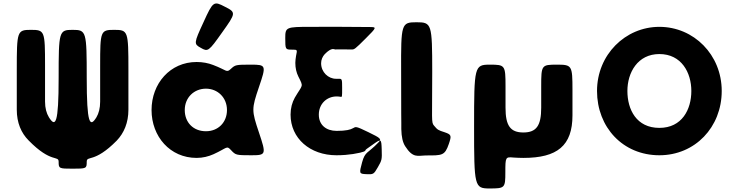

<svg xmlns="http://www.w3.org/2000/svg" viewBox="-20 -879 4174 1087"><path d="M627 -710C549 -710 547 -704 547 -507V-304C547 -266 539 -237 526 -215C489 -155 471 -176 471 -439C471 -702 469 -710 391 -710C314 -710 312 -702 312 -439C312 -176 294 -156 257 -215C243 -238 235 -267 235 -304V-507C235 -704 233 -710 155 -710C77 -710 75 -703 75 -484V-258C75 -184 100 -126 142 -84C270 47 312 -1 312 37C312 75 314 76 391 76C469 76 471 75 471 37C471 -1 513 47 641 -83C682 -126 707 -184 707 -258V-484C707 -703 705 -710 627 -710Z M1117 -608C1157 -585 1161 -587 1238 -696C1316 -805 1317 -809 1253 -841C1190 -874 1186 -872 1132 -753C1077 -634 1077 -630 1117 -608ZM1026 -256C1026 -327 1079 -377 1146 -377C1212 -377 1265 -327 1265 -256C1265 -186 1215 -136 1146 -136C1074 -136 1026 -186 1026 -256ZM838 -256C838 -106 943 15 1093 15C1128 15 1160 7 1189 -6C1268 -42 1262 -57 1288 -29C1314 -1 1317 0 1402 0C1487 0 1488 -4 1446 -129C1404 -254 1404 -262 1446 -386C1488 -509 1487 -513 1401 -513C1315 -513 1312 -512 1287 -489C1261 -465 1266 -481 1187 -511C1159 -522 1127 -528 1093 -528C943 -528 838 -406 838 -256Z M1969 -599C1986 -598 1989 -600 2051 -662C2113 -724 2114 -726 2072 -726C1888 -728 1879 -727 1739 -727C1599 -727 1595 -725 1595 -663C1595 -600 1596 -598 1631 -598C1666 -598 1663 -598 1656 -562C1654 -549 1652 -536 1652 -523C1652 -494 1658 -468 1669 -446C1700 -384 1694 -403 1649 -326C1634 -299 1625 -267 1625 -230C1625 -96 1735 0 1885 0C1921 0 1953 -3 1979 -7C2047 -18 2048 -25 2049 -28C2050 -32 2051 -33 2094 -63C2138 -94 2139 -93 2141 -34C2143 25 2142 28 2119 68C2096 108 2094 109 2053 107C2013 105 2013 103 2030 40C2047 -23 2063 -10 2121 -71C2142 -92 2137 -96 2065 -131C1993 -166 1995 -162 1978 -153C1965 -145 1939 -138 1886 -138C1827 -138 1785 -171 1785 -230C1785 -291 1830 -333 1886 -333C1895 -333 1902 -332 1908 -331C1917 -329 1917 -330 1917 -381C1917 -431 1916 -433 1899 -433H1882C1839 -433 1798 -470 1798 -521C1798 -541 1806 -559 1819 -573C1859 -613 1871 -599 1878 -599C1884 -599 1887 -600 1969 -599Z M2338 -753C2252 -753 2250 -745 2251 -476C2251 -207 2252 -199 2252 -183V-167V-148C2253 -103 2260 -73 2274 -51C2318 18 2345 2 2390 1C2483 1 2498 3 2521 -64C2537 -111 2536 -117 2498 -130C2460 -142 2457 -144 2437 -168C2421 -186 2427 -199 2427 -472C2427 -745 2424 -753 2338 -753Z M2753 -513C2666 -513 2664 -503 2664 -163C2664 178 2666 188 2752 188C2838 188 2841 185 2841 97C2841 9 2842 9 2888 13C2905 14 2923 15 2943 15C3135 15 3221 -54 3221 -226V-370C3221 -509 3218 -513 3132 -513C3046 -513 3044 -510 3044 -391V-269C3044 -168 3017 -129 2943 -129C2869 -129 2842 -168 2842 -269V-391C2842 -510 2839 -513 2753 -513Z M3360 -364C3360 -159 3506 0 3713 0C3915 0 4066 -159 4066 -364C4066 -569 3908 -727 3713 -727C3520 -727 3360 -569 3360 -364ZM3532 -364C3532 -468 3590 -573 3713 -573C3838 -573 3894 -468 3894 -364C3894 -259 3841 -155 3713 -155C3583 -155 3532 -259 3532 -364Z"/></svg>

Font: Hussar Print
Style: Bold
Weight: 700
Foundry: Cannot Into Space Fonts
Version: Version 2.00